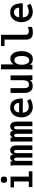

<svg xmlns="http://www.w3.org/2000/svg" viewBox="1976 -2812 848 4840"><g transform="rotate(-90 2400.0 -392.0)"><path d="M211.5 -717Q211.5 -760.5 229.5 -778.2Q247.5 -796 290.5 -796Q334 -796 351.8 -778.2Q369.5 -760.5 369.5 -717Q369.5 -674 351.8 -656Q334 -638 290.5 -638Q248 -638 229.8 -656.2Q211.5 -674.5 211.5 -717ZM367.5 -550V-90H503.5V0H105.5V-90H245.5V-463H96.5V-550Z M652.5 -436Q652.5 -501 645.5 -550H751.5L756.5 -492Q771 -524.5 793.2 -542.2Q815.5 -560 844.5 -560Q876 -560 897.2 -542Q918.5 -524 928.5 -481Q940.5 -521.5 970 -540.2Q999.5 -559 1036.5 -559Q1090.5 -559 1122.5 -517.5Q1154.5 -476 1154.5 -393V0H1040.5V-382Q1040.5 -423.5 1032.8 -441.8Q1025 -460 1004.5 -460Q959.5 -460 959.5 -387V0H847.5V-382Q847.5 -421.5 837 -440.8Q826.5 -460 804.5 -460Q784.5 -460 775 -443Q765.5 -426 765.5 -387V0H652.5Z M1252.5 -436Q1252.5 -501 1245.5 -550H1351.5L1356.5 -492Q1371 -524.5 1393.2 -542.2Q1415.5 -560 1444.5 -560Q1476 -560 1497.2 -542Q1518.5 -524 1528.5 -481Q1540.5 -521.5 1570 -540.2Q1599.5 -559 1636.5 -559Q1690.5 -559 1722.5 -517.5Q1754.5 -476 1754.5 -393V0H1640.5V-382Q1640.5 -423.5 1632.8 -441.8Q1625 -460 1604.5 -460Q1559.5 -460 1559.5 -387V0H1447.5V-382Q1447.5 -421.5 1437 -440.8Q1426.5 -460 1404.5 -460Q1384.5 -460 1375 -443Q1365.5 -426 1365.5 -387V0H1252.5Z M1862 -272Q1862 -356.5 1892.5 -421.8Q1923 -487 1979.2 -523Q2035.5 -559 2111 -559Q2231.5 -559 2284.8 -476.5Q2338 -394 2338 -242H1982Q1985 -168 2022.8 -130Q2060.5 -92 2125 -92Q2172 -92 2215.8 -105.5Q2259.5 -119 2278 -136L2324 -52Q2304.5 -36.5 2270.8 -22Q2237 -7.5 2196.2 1.2Q2155.5 10 2117 10Q2052.5 10 1994 -22.2Q1935.5 -54.5 1898.8 -118.2Q1862 -182 1862 -272ZM2227 -334Q2227 -371.5 2212 -401.2Q2197 -431 2170.5 -448Q2144 -465 2111 -465Q2077.5 -465 2049 -448.5Q2020.5 -432 2003.8 -402.2Q1987 -372.5 1987 -334Z M2476.5 -196V-550H2598.5V-211Q2598.5 -171 2605.2 -144Q2612 -117 2631.5 -101.5Q2651 -86 2687.5 -86Q2743 -86 2770.2 -125.5Q2797.5 -165 2797.5 -227V-550H2919.5V-119Q2919.5 -87.5 2921.5 -43.5Q2922.5 -28.5 2923.5 0H2802.5L2798.5 -59Q2770 -20.5 2735.5 -6.2Q2701 8 2643.5 8Q2592 8 2554.5 -16.2Q2517 -40.5 2496.8 -86.2Q2476.5 -132 2476.5 -196Z M3189 -62 3186 0H3069L3070 -14.5Q3073 -79.5 3073 -122V-790H3196V-470Q3222 -513 3259.5 -534Q3297 -555 3335 -555Q3404.5 -555 3448.2 -515.8Q3492 -476.5 3511.5 -411.8Q3531 -347 3531 -267Q3531 -195 3509.2 -131.5Q3487.5 -68 3443 -28.5Q3398.5 11 3334 11Q3287.5 11 3252.8 -4.2Q3218 -19.5 3189 -62ZM3409 -264Q3409 -347 3385 -400.5Q3361 -454 3304 -454Q3264.5 -454 3238.5 -427.2Q3212.5 -400.5 3200.2 -357Q3188 -313.5 3188 -262Q3188 -220 3199 -178Q3210 -136 3234.8 -107.5Q3259.5 -79 3298 -79Q3339.5 -79 3364.2 -107.8Q3389 -136.5 3399 -178.5Q3409 -220.5 3409 -264Z M3822 -159V-701H3659V-790H3943V-183Q3943 -130 3964.8 -110Q3986.5 -90 4028 -90Q4052.5 -90 4083 -96.2Q4113.5 -102.5 4141 -116V-13Q4104.5 2 4074 7Q4043.5 12 4004 12Q3911.5 12 3866.8 -27.8Q3822 -67.5 3822 -159Z M4262 -272Q4262 -356.5 4292.5 -421.8Q4323 -487 4379.2 -523Q4435.5 -559 4511 -559Q4631.5 -559 4684.8 -476.5Q4738 -394 4738 -242H4382Q4385 -168 4422.8 -130Q4460.5 -92 4525 -92Q4572 -92 4615.8 -105.5Q4659.5 -119 4678 -136L4724 -52Q4704.5 -36.5 4670.8 -22Q4637 -7.5 4596.2 1.2Q4555.5 10 4517 10Q4452.5 10 4394 -22.2Q4335.5 -54.5 4298.8 -118.2Q4262 -182 4262 -272ZM4627 -334Q4627 -371.5 4612 -401.2Q4597 -431 4570.5 -448Q4544 -465 4511 -465Q4477.5 -465 4449 -448.5Q4420.5 -432 4403.8 -402.2Q4387 -372.5 4387 -334Z"/></g></svg>

Font: JuliaMono Latin
Style: Bold
Weight: 700
Monospace: yes
Designer: cormullion
Foundry: corm
Version: Version 0.038; ttfautohint (v1.8)